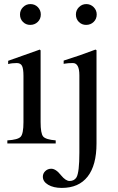

<svg xmlns="http://www.w3.org/2000/svg" viewBox="-20 -703 578 941"><path d="M454 -632Q454 -610 439 -595.5Q424 -581 402 -581Q381 -581 366.5 -595.5Q352 -610 352 -632Q352 -653 367 -668Q382 -683 403 -683Q424 -683 439 -668Q454 -653 454 -632ZM180 -632Q180 -610 165 -595.5Q150 -581 128 -581Q107 -581 92.5 -595.5Q78 -610 78 -632Q78 -653 93 -668Q108 -683 129 -683Q151 -683 165.5 -668Q180 -653 180 -632ZM453 -457V0Q453 107 409.5 162.5Q366 218 283 218Q242 218 216 202.5Q190 187 190 163Q190 147 202 135.5Q214 124 231 124Q254 124 279 156Q302 184 321 184Q344 184 355 166Q369 141 369 45V-334Q369 -394 337 -394Q313 -394 297 -391L292 -390V-406Q372 -431 448 -460ZM253 0H16V-15Q68 -18 81.5 -33Q95 -48 95 -104V-331Q95 -366 88 -380Q81 -394 62 -394Q38 -394 20 -389V-405L175 -460L179 -456V-105Q179 -49 191.5 -34Q204 -19 253 -15Z"/></svg>

Font: STIX MathJax Latin
Style: Regular
Weight: 400
Designer: MicroPress Inc., with final additions and corrections provided by Coen Hoffman, Elsevier (retired)
Version: Version 1.1.1